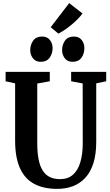

<svg xmlns="http://www.w3.org/2000/svg" viewBox="-20 -1204 708 1232"><path d="M347.5 8Q259 8 198.8 -24.5Q138.5 -57 107.8 -125.5Q77 -194 77 -302V-669L16 -682.5V-743H299.5V-682.5L219 -668V-286Q219 -224.5 227.8 -180.8Q236.5 -137 254.5 -109Q272.5 -81 300 -67.8Q327.5 -54.5 365.5 -54.5Q416 -54.5 448 -82.8Q480 -111 495.5 -163.2Q511 -215.5 511 -287L510.5 -668.5L436.5 -682.5V-743H661.5V-682.5L597.5 -669V-294.5Q597.5 -213.5 579 -156Q560.5 -98.5 526.5 -62.2Q492.5 -26 447 -9Q401.5 8 347.5 8ZM241 -807.5Q208.5 -807.5 191.2 -830.2Q174 -853 174 -882Q174 -917.5 193 -943.5Q212 -969.5 249.5 -969.5H250.5Q283.5 -969.5 300.5 -947Q317.5 -924.5 317.5 -895Q317.5 -860 298.5 -833.8Q279.5 -807.5 242 -807.5ZM445.5 -807.5Q412.5 -807.5 395.5 -830.2Q378.5 -853 378.5 -882Q378.5 -917.5 397.2 -943.5Q416 -969.5 453.5 -969.5H454.5Q487.5 -969.5 504.5 -947Q521.5 -924.5 521.5 -895Q521.5 -860 502.8 -833.8Q484 -807.5 446.5 -807.5ZM354 -988.5 305.5 -1029.5 424 -1184 509.5 -1117.5Q495 -1098 476 -1079Q457 -1060 436 -1042.8Q415 -1025.5 394.2 -1011.8Q373.5 -998 354.5 -988.5Z"/></svg>

Font: Merriweather 24pt SemiCondensed
Style: Bold
Weight: 700
Width: 4
Designer: Eben Sorkin
Foundry: Eben Sorkin
Version: Version 2.100